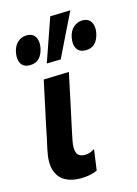

<svg xmlns="http://www.w3.org/2000/svg" viewBox="-121 -856 666 933"><g transform="rotate(-15 212.0 -389.0)"><path d="M165.5 12.5Q121 12.5 89 -5Q57 -22.5 44.5 -61Q38 -80 38 -104.5Q38 -130.5 45 -162.5L58 -222Q63 -246.5 68.5 -274Q83 -341.5 94 -393Q105 -444.5 116.5 -498L244 -502Q225.5 -414.5 209.8 -340.5Q194 -266.5 183 -216L175 -176Q171 -157 171 -142Q171 -126 175.5 -114.5Q184 -92.5 216.5 -92.5Q228 -92.5 239 -96Q250 -99.5 265 -108L250.5 -4Q235 3.5 214 8Q193 12.5 165.5 12.5ZM151 -569.5 189 -678.5Q207.5 -732.5 226.5 -786.5L328.5 -789.5Q301 -733.5 274.2 -679Q247.5 -624.5 221.5 -571ZM70.5 -582.5Q39 -582.5 26 -604.5Q18 -618.5 18 -638Q18 -649 20.5 -662Q27 -693 46.5 -710Q66 -727 91.5 -727Q121.5 -727 134.5 -705.5Q143 -691 143 -671Q143 -661 141 -650Q127 -582.5 70.5 -582.5ZM351.5 -582.5Q319.5 -582.5 306.5 -604.5Q298.5 -618.5 298.5 -638Q298.5 -649 301 -662Q307.5 -693 327.2 -710Q347 -727 372 -727Q402 -727 415 -705.5Q423.5 -691 423.5 -671Q423.5 -661 421.5 -650Q407.5 -582.5 351.5 -582.5Z"/></g></svg>

Font: Heraclito SemiBold
Style: Italic
Weight: 600
Italic angle: -12°
Designer: Kostas Bartsokas (font) & Cristiano Sobral (main changes)
Foundry: Kostas Bartsokas (font) & Cristiano Sobral (main changes)
Version: Version 1.00;July 8, 2020;FontCreator 13.0.0.2655 64-bit